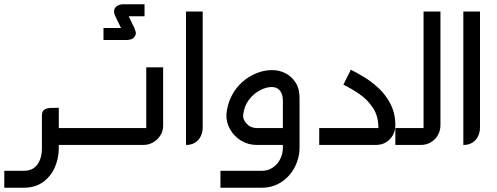

<svg xmlns="http://www.w3.org/2000/svg" viewBox="-20 -678 2326 898"><path d="M238 0V-79H377V0ZM0 200V121H91Q133 121 154.5 92Q176 63 176 14V-137Q176 -157 186.5 -164.5Q197 -172 214.5 -173Q232 -174 255 -174V14Q255 63 236 105.5Q217 148 180.5 174Q144 200 91 200Z M464 -491V-547H546L520 -601Q520 -601 517 -607.5Q514 -614 513.5 -623.5Q513 -633 519 -642Q524 -649 533.5 -653.5Q543 -658 556 -658H656V-602H582L608 -548Q611 -541 614.5 -529.5Q618 -518 609 -506Q602 -496 591 -493.5Q580 -491 574 -491Z M361 0V-79H673Q671 -76 668.5 -73.5Q666 -71 664 -68V-363H743V-91Q743 -65 730 -44.5Q717 -24 696 -12Q675 0 650 0Z M850 0V-624H928V-82Q928 -60 919 -41Q910 -22 892.5 -11Q875 0 850 0Z M1011 200V121H1204Q1233 121 1255.5 106Q1278 91 1290.5 66Q1303 41 1303 13V-207Q1303 -237 1289.5 -254Q1276 -271 1251 -271Q1225 -271 1195.5 -255.5Q1166 -240 1144 -211Q1122 -182 1117 -139Q1116 -118 1134.5 -98.5Q1153 -79 1182 -79H1340V0H1182Q1141 0 1108 -20Q1075 -40 1056 -73.5Q1037 -107 1039 -145Q1044 -193 1064 -231Q1084 -269 1114.5 -295.5Q1145 -322 1180.5 -336Q1216 -350 1250 -350Q1284 -351 1314 -336Q1344 -321 1362.5 -292Q1381 -263 1381 -220V14Q1381 48 1368.5 81.5Q1356 115 1333 141.5Q1310 168 1277.5 184Q1245 200 1204 200Z M1473 0V-79H1760Q1757 -79 1755 -78.5Q1753 -78 1750 -78Q1750 -135 1724 -174Q1698 -213 1660.5 -238.5Q1623 -264 1586 -282L1621 -352Q1647 -339 1682 -318Q1717 -297 1750.5 -266Q1784 -235 1806.5 -191.5Q1829 -148 1829 -91Q1829 -67 1817.5 -46Q1806 -25 1785.5 -12.5Q1765 0 1737 0Z M1829 0V-79H1970Q1968 -76 1965.5 -74Q1963 -72 1961 -69V-624H2040V-92Q2040 -67 2028 -46Q2016 -25 1995 -12.5Q1974 0 1947 0Z M2147 0V-624H2225V-82Q2225 -60 2216 -41Q2207 -22 2189.5 -11Q2172 0 2147 0Z"/></svg>

Font: Mada
Style: Regular
Weight: 400
Designer: Khaled Hosny
Version: Version 1.5